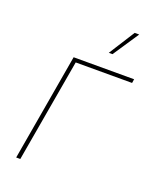

<svg xmlns="http://www.w3.org/2000/svg" viewBox="-136 -798 706 877"><g transform="rotate(20 217.5 -360.0)"><path d="M51 0H71L158 -501H432L435 -520H141ZM303 -594 387 -720H365L285 -594Z"/></g></svg>

Font: Fixel Display 20240404 Thin
Style: Italic
Weight: 100
Italic angle: -10°
Designer: AlfaBravo + MacPaw
Foundry: Kyrylo Tkachov, Marchela Mozhyna, Serhii Makarenko, Maria Weinstein, Zakhar Kryvoshyya
Version: Version 1.211;Glyphs 3.2 (3225)